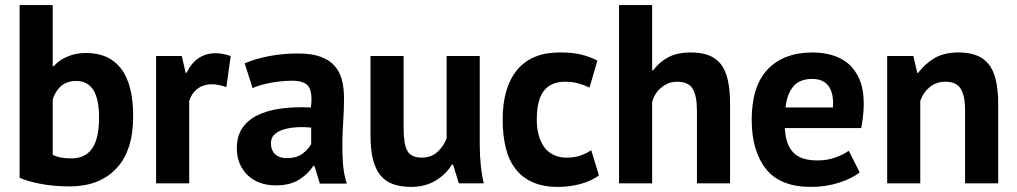

<svg xmlns="http://www.w3.org/2000/svg" viewBox="-20 -720 3992 754"><path d="M57 -700H187V-460H191Q212 -484 245 -498Q278 -512 318 -512Q408 -512 455.5 -450.5Q503 -389 503 -263Q503 -128 436.5 -58Q370 12 254 12Q190 12 137 1.5Q84 -9 57 -22ZM280 -402Q244 -402 221.5 -383.5Q199 -365 187 -330V-112Q203 -104 221.5 -101Q240 -98 261 -98Q314 -98 341.5 -136.5Q369 -175 369 -259Q369 -402 280 -402Z M869 -378Q838 -389 813 -389Q778 -389 754.5 -370.5Q731 -352 723 -323V0H593V-500H694L709 -434H713Q730 -471 759 -491Q788 -511 827 -511Q853 -511 886 -500Z M941 -471Q981 -489 1036 -499.5Q1091 -510 1151 -510Q1203 -510 1238 -497.5Q1273 -485 1293.5 -462Q1314 -439 1322.5 -407Q1331 -375 1331 -335Q1331 -291 1328 -246.5Q1325 -202 1324.5 -159Q1324 -116 1327 -75.5Q1330 -35 1342 1H1236L1215 -68H1210Q1190 -37 1154.5 -14.5Q1119 8 1063 8Q1028 8 1000 -2.5Q972 -13 952 -32.5Q932 -52 921 -78.5Q910 -105 910 -138Q910 -184 930.5 -215.5Q951 -247 989.5 -266.5Q1028 -286 1081.5 -293.5Q1135 -301 1201 -298Q1208 -354 1193 -378.5Q1178 -403 1126 -403Q1087 -403 1043.5 -395Q1000 -387 972 -374ZM1106 -99Q1145 -99 1168 -116.5Q1191 -134 1202 -154V-219Q1171 -222 1142.5 -220Q1114 -218 1092 -211Q1070 -204 1057 -191Q1044 -178 1044 -158Q1044 -130 1060.5 -114.5Q1077 -99 1106 -99Z M1565 -500V-216Q1565 -155 1579.5 -128Q1594 -101 1636 -101Q1673 -101 1697.5 -123Q1722 -145 1734 -177V-500H1864V-152Q1864 -111 1868 -71.5Q1872 -32 1880 0H1782L1759 -74H1755Q1732 -36 1691 -11Q1650 14 1594 14Q1556 14 1526 4Q1496 -6 1476 -29Q1456 -52 1445.5 -91Q1435 -130 1435 -189V-500Z M2332 -31Q2302 -9 2259.5 2.5Q2217 14 2172 14Q2112 14 2070.5 -5Q2029 -24 2003 -58.5Q1977 -93 1965.5 -142Q1954 -191 1954 -250Q1954 -377 2011 -445.5Q2068 -514 2177 -514Q2232 -514 2265.5 -505Q2299 -496 2326 -482L2295 -376Q2272 -387 2249.5 -393Q2227 -399 2198 -399Q2144 -399 2116 -363.5Q2088 -328 2088 -250Q2088 -218 2095 -191Q2102 -164 2116 -144Q2130 -124 2152.5 -112.5Q2175 -101 2205 -101Q2238 -101 2261 -109.5Q2284 -118 2302 -130Z M2717 0V-284Q2717 -345 2700 -372Q2683 -399 2638 -399Q2605 -399 2577.5 -376.5Q2550 -354 2541 -319V0H2411V-700H2541V-444H2545Q2569 -476 2604 -495Q2639 -514 2693 -514Q2731 -514 2760 -504Q2789 -494 2808.5 -471Q2828 -448 2837.5 -408.5Q2847 -369 2847 -311V0Z M3356 -43Q3326 -19 3274.5 -2.5Q3223 14 3165 14Q3044 14 2988 -56.5Q2932 -127 2932 -250Q2932 -382 2995 -448Q3058 -514 3172 -514Q3210 -514 3246 -504Q3282 -494 3310 -471Q3338 -448 3355 -409Q3372 -370 3372 -312Q3372 -291 3369.5 -267Q3367 -243 3362 -217H3062Q3065 -154 3094.5 -122Q3124 -90 3190 -90Q3231 -90 3263.5 -102.5Q3296 -115 3313 -128ZM3170 -410Q3119 -410 3094.5 -379.5Q3070 -349 3065 -298H3251Q3255 -352 3234.5 -381Q3214 -410 3170 -410Z M3770 0V-284Q3770 -345 3752.5 -372Q3735 -399 3693 -399Q3656 -399 3630.5 -377.5Q3605 -356 3594 -324V0H3464V-500H3567L3582 -434H3586Q3609 -466 3647 -490Q3685 -514 3745 -514Q3782 -514 3811 -504Q3840 -494 3860 -471Q3880 -448 3890 -408.5Q3900 -369 3900 -311V0Z"/></svg>

Font: PTSans
Style: Bold
Weight: 700
Designer: A.Korolkova, O.Umpeleva, V.Yefimov
Foundry: ParaType Ltd
Version: Version 2.003W OFL